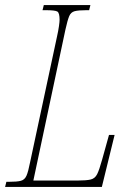

<svg xmlns="http://www.w3.org/2000/svg" viewBox="-42 -734 524 754"><path d="M-22 0 -17 -20H-7Q25 -20 40 -24Q55 -28 62 -44Q69 -60 76 -96L182 -591Q187 -613 189.5 -631Q192 -649 192 -656Q192 -683 183.5 -688.5Q175 -694 137 -694H125L130 -714H313L308 -694H298Q266 -694 251 -690Q236 -686 229.5 -670Q223 -654 215 -618L89 -25H262Q297 -25 314 -29Q331 -33 339.5 -50Q348 -67 359 -107L386 -204H408L358 0Z"/></svg>

Font: Noto Serif ExtraCondensed Thin
Style: Italic
Weight: 100
Width: 2
Italic angle: -12°
Designer: Monotype Design Team
Foundry: Monotype Imaging Inc.
Version: Version 2.013